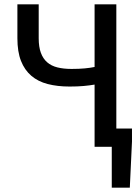

<svg xmlns="http://www.w3.org/2000/svg" viewBox="-20 -675 640 883"><path d="M415 0V-286Q392 -282 364.5 -279.5Q337 -277 300 -277Q244 -277 199.5 -288.5Q155 -300 124 -326.5Q93 -353 76.5 -395Q60 -437 60 -499V-655H158V-499Q158 -459 168 -432Q178 -405 197 -388.5Q216 -372 244 -365Q272 -358 309 -358Q344 -358 370 -360.5Q396 -363 415 -367V-655H515V-84H587V-24L577 188H494V0Z"/></svg>

Font: Source Code Pro Medium
Style: Regular
Weight: 500
Monospace: yes
Designer: Paul D. Hunt, Teo Tuominen
Foundry: Adobe Systems Incorporated
Version: Version 2.030;PS 1.000;hotconv 16.6.51;makeotf.lib2.5.65220